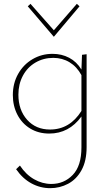

<svg xmlns="http://www.w3.org/2000/svg" viewBox="-20 -693 562 1002"><path d="M261 -501 125 -660 139 -673 261 -535 381 -673 395 -660ZM432 -410V75Q432 147 405.5 195Q379 243 335.5 266Q292 289 242 289Q190 289 144 264Q98 239 64 190L84 171Q115 218 158 242.5Q201 267 248 267Q314 267 359.5 220Q405 173 405 76V-85Q340 4 237 4Q181 4 138 -22Q95 -48 71 -94Q47 -140 47 -197Q47 -258 74.5 -307Q102 -356 149.5 -384Q197 -412 254 -412Q302 -412 341 -391.5Q380 -371 405 -330L408 -407ZM405 -114V-301Q381 -345 343 -368Q305 -391 258 -391Q207 -391 165 -366.5Q123 -342 99.5 -298Q76 -254 76 -199Q76 -119 121.5 -68Q167 -17 241 -17Q344 -17 405 -114Z"/></svg>

Font: Ysabeau Infant Extralight
Style: Regular
Weight: 200
Designer: Christian Thalmann (Catharsis Fonts)
Version: Version 0.003